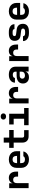

<svg xmlns="http://www.w3.org/2000/svg" viewBox="2280 -3110 841 5440"><g transform="rotate(-90 2700.0 -390.5)"><path d="M89.9 0V-550H226.6V-436.5H266.9L222.4 -403.2Q222.4 -475.7 264.9 -517.8Q307.3 -560 379.9 -560Q463.3 -560 510.3 -504.7Q557.2 -449.4 557.2 -351.8V-298H416.2V-343.3Q416.2 -389 392.2 -413.4Q368.1 -437.8 323.8 -437.8Q279.3 -437.8 255.1 -410.2Q230.9 -382.6 230.9 -331.3V0Z M900.8 10Q829.1 10 775.5 -17.3Q721.9 -44.7 692.7 -94.2Q663.6 -143.7 663.6 -210V-340Q663.6 -406.5 692.7 -455.9Q721.9 -505.3 775.5 -532.7Q829.1 -560 900.8 -560Q972.6 -560 1025.4 -532.7Q1078.1 -505.5 1107.3 -456.3Q1136.4 -407.2 1136.4 -341.5V-240.1H798.3V-208.5Q798.3 -155.1 824.4 -129.4Q850.5 -103.7 900.8 -103.7Q935.6 -103.7 960.8 -115.1Q986.1 -126.5 990.6 -148.5H1129Q1114 -76.9 1051.8 -33.5Q989.5 10 900.8 10ZM1001.7 -316.4V-343.2Q1001.7 -396.3 976.7 -425.4Q951.7 -454.6 900.8 -454.6Q850 -454.6 824.2 -424.6Q798.3 -394.6 798.3 -341.5V-326.2L1011.2 -327.9Z M1555 0Q1473.4 0 1426.5 -46.7Q1379.5 -93.4 1379.5 -174.7V-423H1230V-550H1379.5V-705H1520.5V-550H1737V-423H1520.5V-179Q1520.5 -156.1 1532.7 -141.5Q1545 -127 1567.7 -127H1732V0Z M1872.3 0V-127H2056.2V-423H1892.3V-550H2197.2V-127H2359.2V0ZM2119.2 -638.8Q2079.5 -638.8 2055.8 -659.2Q2032.1 -679.7 2032.1 -714.5Q2032.1 -749.6 2055.8 -770.1Q2079.5 -790.6 2119.2 -790.6Q2159 -790.6 2182.7 -770.1Q2206.4 -749.6 2206.4 -714.5Q2206.4 -679.7 2182.7 -659.2Q2159 -638.8 2119.2 -638.8Z M2489.9 0V-550H2626.6V-436.5H2666.9L2622.4 -403.2Q2622.4 -475.7 2664.9 -517.8Q2707.3 -560 2779.9 -560Q2863.3 -560 2910.3 -504.7Q2957.2 -449.4 2957.2 -351.8V-298H2816.2V-343.3Q2816.2 -389 2792.2 -413.4Q2768.1 -437.8 2723.8 -437.8Q2679.3 -437.8 2655.1 -410.2Q2630.9 -382.6 2630.9 -331.3V0Z M3232.5 10Q3150 10 3101.7 -37.5Q3053.4 -85 3053.4 -162Q3053.4 -217.2 3079.4 -256.9Q3105.4 -296.6 3154.4 -318.1Q3203.5 -339.6 3271.8 -339.6H3389.1V-375.8Q3389.1 -410.3 3366.5 -429.2Q3343.9 -448 3301 -448Q3260.9 -448 3237 -432.4Q3213 -416.8 3211 -387.1H3076.9Q3080.2 -465.7 3140.3 -512.8Q3200.5 -560 3302.7 -560Q3410.3 -560 3470.2 -510.3Q3530.1 -460.6 3530.1 -371.2V0H3393.5V-107.6H3370.9L3395.9 -124.2Q3395.9 -83.4 3375.9 -53.1Q3355.9 -22.8 3319.3 -6.4Q3282.8 10 3232.5 10ZM3280.8 -103.4Q3330.7 -103.4 3359.9 -128.2Q3389.1 -152.9 3389.1 -193.5V-252.7H3275.8Q3235.2 -252.7 3212.8 -232.1Q3190.4 -211.5 3190.4 -178.6Q3190.4 -145.3 3214.1 -124.4Q3237.8 -103.4 3280.8 -103.4Z M3689.9 0V-550H3826.6V-436.5H3866.9L3822.4 -403.2Q3822.4 -475.7 3864.9 -517.8Q3907.3 -560 3979.9 -560Q4063.3 -560 4110.3 -504.7Q4157.2 -449.4 4157.2 -351.8V-298H4016.2V-343.3Q4016.2 -389 3992.2 -413.4Q3968.1 -437.8 3923.8 -437.8Q3879.3 -437.8 3855.1 -410.2Q3830.9 -382.6 3830.9 -331.3V0Z M4477.2 9.7Q4410.2 9.7 4360.3 -11.3Q4310.5 -32.4 4282.9 -70Q4255.3 -107.6 4255.3 -158.6H4393.7Q4393.7 -129.1 4415.6 -114Q4437.5 -98.9 4477.2 -98.9H4521.2Q4563.5 -98.9 4586.8 -114.1Q4610 -129.3 4610 -157.4Q4610 -184.1 4592.3 -196.8Q4574.6 -209.6 4538.2 -213.6L4408.3 -229.7Q4337.9 -238.5 4300.1 -283Q4262.3 -327.4 4262.3 -394.7Q4262.3 -476 4315.6 -517.8Q4368.9 -559.7 4472.1 -559.7H4518.6Q4616.4 -559.7 4675 -516.4Q4733.6 -473.1 4734.2 -400.6H4595.6Q4595.3 -425.3 4574.9 -439.2Q4554.5 -453.1 4518.6 -453.1H4472.1Q4435.4 -453.1 4416.2 -438.9Q4397 -424.7 4397 -399.8Q4397 -376 4413.9 -366.6Q4430.8 -357.3 4461.9 -353.3L4585.2 -337.5Q4664.5 -327.5 4704.6 -281.4Q4744.7 -235.3 4744.7 -159.1Q4744.7 -78.7 4687.9 -34.5Q4631 9.7 4521.2 9.7Z M5100.8 10Q5029.1 10 4975.5 -17.3Q4921.9 -44.7 4892.7 -94.2Q4863.6 -143.7 4863.6 -210V-340Q4863.6 -406.5 4892.7 -455.9Q4921.9 -505.3 4975.5 -532.7Q5029.1 -560 5100.8 -560Q5172.6 -560 5225.4 -532.7Q5278.1 -505.5 5307.3 -456.3Q5336.4 -407.2 5336.4 -341.5V-240.1H4998.3V-208.5Q4998.3 -155.1 5024.4 -129.4Q5050.5 -103.7 5100.8 -103.7Q5135.6 -103.7 5160.8 -115.1Q5186.1 -126.5 5190.6 -148.5H5329Q5314 -76.9 5251.8 -33.5Q5189.5 10 5100.8 10ZM5201.7 -316.4V-343.2Q5201.7 -396.3 5176.7 -425.4Q5151.7 -454.6 5100.8 -454.6Q5050 -454.6 5024.2 -424.6Q4998.3 -394.6 4998.3 -341.5V-326.2L5211.2 -327.9Z"/></g></svg>

Font: JetBrains Mono
Style: Regular
Weight: 400
Monospace: yes
Designer: Philipp Nurullin, Konstantin Bulenkov
Foundry: JetBrains
Version: Version 2.305